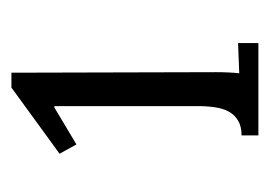

<svg xmlns="http://www.w3.org/2000/svg" viewBox="-86 -670 456 323"><g transform="rotate(-90 141.5 -508.0)"><path d="M75.7 -329.1Q90.8 -329.1 100.6 -335Q110.4 -340.8 115.7 -350.6Q121.1 -360.4 123 -373.8Q125 -387.2 125 -402.8V-644H122.6L60.5 -606.9L44.9 -635.3L156.2 -716.3H181.2L182.1 -372.1Q182.1 -360.8 181.6 -351.1Q181.2 -341.3 180.2 -333L231 -335V-300.8H75.7Z"/></g></svg>

Font: DimaThulth2
Style: Regular
Weight: 400
Designer: R.Balvardi
Foundry: R.Balvardi (R.Balvardi@gmail.com)
Version: Version 1.00;November 13, 2018;FontCreator 11.5.0.2427 64-bi